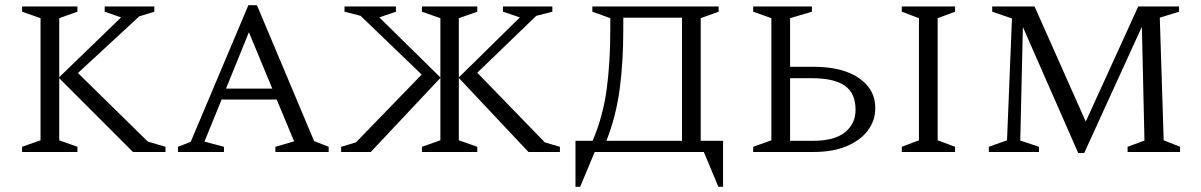

<svg xmlns="http://www.w3.org/2000/svg" viewBox="-20 -585 4622 739"><path d="M65 0V-20L136 -45V-515L65 -540V-560H278V-540L208 -515V-288L446 -518L383 -540V-560H574V-540L516 -522L280 -304L549 -40L617 -20V0H492L208 -284V-45L278 -20V0Z M665 0V-20L714 -39L936 -565H969L1189 -42L1245 -20V0H1040V-20L1112 -41L1045 -202H833L767 -40L842 -20V0ZM850 -244H1028L938 -461Z M1604 0V-20L1675 -45V-285L1407 0H1293V-20L1350 -37L1603 -298L1368 -524L1306 -540V-560H1504V-540L1440 -518L1675 -287V-515L1604 -540V-560H1817V-540L1746 -515V-287L1981 -518L1916 -540V-560H2106V-540L2044 -524L1817 -305L2077 -37L2135 -20V0H2014L1746 -285V-45L1817 -20V0Z M2260 -540V-560H2746V-540L2677 -515V-43H2763V134H2745L2689 0H2269L2213 134H2195V-43H2261Q2301 -137 2315 -241Q2329 -345 2329 -471V-515ZM2605 -43V-517H2379V-470Q2379 -345 2365 -241Q2351 -137 2314 -43Z M3110 0H2879V-20L2949 -45V-515L2879 -540V-560H3105V-540L3021 -515V-328H3110Q3223 -328 3286 -284.5Q3349 -241 3349 -170Q3349 -121 3320.5 -83Q3292 -45 3239 -22.5Q3186 0 3110 0ZM3104 -284H3021V-43H3109Q3192 -43 3232.5 -76Q3273 -109 3273 -162Q3273 -226 3232 -255Q3191 -284 3104 -284ZM3451 0V-20L3517 -45V-515L3451 -540V-560H3656V-540L3589 -515V-45L3656 -20V0Z M3786 0V-20L3856 -45L3875 -514L3799 -540V-560H3962L4159 -117L4361 -560H4518V-540L4444 -517L4459 -45L4522 -20V0H4320V-20L4385 -44L4375 -482L4153 4H4130L3917 -481L3907 -44L3979 -20V0Z"/></svg>

Font: Spectral SC Light
Style: Regular
Weight: 300
Designer: Jean-Baptiste Levee
Foundry: Production Type
Version: Version 2.001